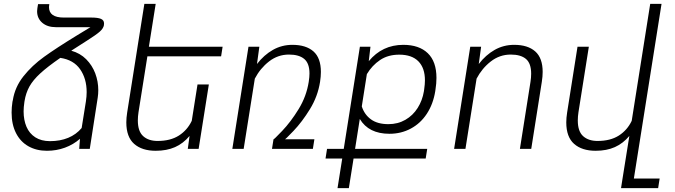

<svg xmlns="http://www.w3.org/2000/svg" viewBox="-20 -770 3489 993"><path d="M518.1 -648.9Q518.1 -645 517.6 -642.6V-640.1Q514.6 -623 496.3 -606.7Q478 -590.3 430.2 -560.1Q387.7 -533.7 348.6 -507.8Q394.5 -495.1 425.8 -463.6Q457 -432.1 472.7 -390.4Q488.3 -348.6 488.3 -303.7Q488.3 -284.2 485.4 -265.1L444.3 0H389.6L393.6 -52.2Q359.9 -22.5 315.9 -6.3Q272 9.8 222.7 9.8Q168 9.8 126.7 -13.7Q85.4 -37.1 62.7 -81.8Q40 -126.5 40 -188Q40 -214.4 44.4 -243.7L46.4 -252Q57.1 -319.8 101.3 -375.5Q145.5 -431.2 208.3 -476.3Q271 -521.5 377.9 -586.9L447.8 -629.4H269.5Q225.1 -629.4 198.5 -652.3Q171.9 -675.3 171.9 -711.9Q171.9 -719.7 173.3 -727.5L176.8 -748.5H234.9Q233.4 -740.7 233.4 -733.4Q233.4 -679.2 310.1 -679.2H452.6Q486.3 -679.2 502.2 -672.4Q518.1 -665.5 518.1 -648.9ZM428.2 -293.5Q428.2 -363.3 394.3 -411.9Q360.4 -460.4 292 -470.7Q225.6 -424.8 188.2 -390.4Q150.9 -356 132.3 -322.8Q113.8 -289.6 106.9 -247.1L106 -241.2Q102.1 -215.3 102.1 -193.8Q102.1 -149.4 116.9 -114.5Q131.8 -79.6 162.6 -59.8Q193.4 -40 238.8 -40Q291 -40 332.5 -57.1Q374 -74.2 402.3 -107.9L424.3 -245.6Q428.2 -271.5 428.2 -293.5Z M696.3 -189.5Q692.9 -167.5 692.9 -147Q692.9 -90.8 720.5 -65.9Q748 -41 794.9 -41Q861.3 -41 905 -68.8Q948.7 -96.7 971.7 -145L1001.5 -333H1060.1L1007.3 0H951.2L960.4 -66.9Q927.7 -27.8 885 -9Q842.3 9.8 785.2 9.8Q714.4 9.8 673.8 -25.9Q633.3 -61.5 633.3 -137.2Q633.3 -160.2 637.7 -188L683.6 -478.5L691.4 -528.3L726.6 -750H785.2L750 -528.3H1131.3L1123.5 -478.5H742.2Z M1453.1 -49.8H1606L1598.1 0H1386.7L1394.5 -49.8Q1394.5 -45.9 1439.2 -92.8Q1483.9 -139.6 1524.4 -205.6Q1564.9 -271.5 1576.7 -346.7Q1580.6 -371.6 1580.6 -389.6Q1580.6 -442.4 1553.5 -465.1Q1526.4 -487.8 1474.6 -487.8Q1417 -487.8 1371.3 -452.1Q1325.7 -416.5 1297.9 -363.3L1240.2 0H1181.6L1265.1 -528.3H1321.3L1309.1 -439Q1345.2 -485.8 1391.4 -512Q1437.5 -538.1 1492.2 -538.1Q1562.5 -538.1 1601.1 -504.2Q1639.6 -470.2 1639.6 -397.9Q1639.6 -374.5 1635.3 -346.7Q1623.5 -271.5 1583 -205.6Q1542.5 -139.6 1497.8 -92.8Q1453.1 -45.9 1453.1 -49.8Z M2237.3 -367.2Q2237.3 -337.9 2232.4 -308.1L2231 -297.9Q2220.2 -231.4 2187.5 -181.6Q2154.8 -131.8 2104.7 -105Q2054.7 -78.1 1994.1 -78.1Q1886.7 -78.1 1840.8 -154.8L1816.4 0H2189.5L2181.6 49.8H1808.6L1784.2 203.1H1725.6L1750 49.8H1663.6L1671.4 0H1757.8L1841.3 -528.3H1896L1887.2 -453.6Q1957 -538.1 2065.9 -538.1Q2147.5 -538.1 2192.4 -494.9Q2237.3 -451.7 2237.3 -367.2ZM2177.7 -354.5Q2177.7 -418.5 2143.8 -452.9Q2109.9 -487.3 2044.9 -487.3Q1986.8 -487.3 1945.6 -459.5Q1904.3 -431.6 1877.4 -386.7L1851.1 -219.7Q1864.7 -177.2 1898.7 -152.6Q1932.6 -127.9 1988.8 -127.9Q2037.6 -127.9 2076.7 -150.4Q2115.7 -172.9 2140.1 -211.7Q2164.6 -250.5 2172.4 -297.9L2173.8 -308.1Q2177.7 -334.5 2177.7 -354.5Z M2444.8 -363.3 2387.2 0H2328.6L2412.1 -528.3H2468.3L2456.1 -439Q2492.2 -485.8 2538.3 -512Q2584.5 -538.1 2639.2 -538.1Q2709.5 -538.1 2748 -504.2Q2786.6 -470.2 2786.6 -397.9Q2786.6 -374.5 2782.2 -346.7L2727.5 0H2668.9L2723.6 -346.7Q2727.1 -368.7 2727.1 -388.7Q2727.1 -442.4 2700.2 -465.1Q2673.3 -487.8 2621.6 -487.8Q2564 -487.8 2518.3 -452.1Q2472.7 -416.5 2444.8 -363.3Z M3258.3 153.3H3391.6L3383.8 203.1H3191.9L3199.7 153.3L3234.9 -66.9Q3202.6 -28.3 3160.2 -9.3Q3117.7 9.8 3060.5 9.8Q2989.7 9.8 2949.2 -25.9Q2908.7 -61.5 2908.7 -137.2Q2908.7 -160.2 2913.1 -188L2966.8 -528.3H3025.4L2971.7 -189.5Q2968.3 -167.5 2968.3 -147Q2968.3 -90.8 2995.8 -65.9Q3023.4 -41 3070.3 -41Q3136.7 -41 3180.4 -68.8Q3224.1 -96.7 3247.1 -145L3342.8 -750H3401.4Z"/></svg>

Font: Mardoto Light
Style: Italic
Weight: 300
Italic angle: -12°
Designer: Christian Robertson, Vahan Hovhannisyan
Foundry: Google
Version: Version 1.000